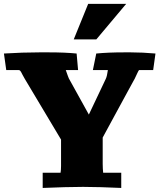

<svg xmlns="http://www.w3.org/2000/svg" viewBox="-20 -949 810 975"><path d="M354.5 -749 427.7 -929.2H620.6L469.2 -749ZM287.6 -71.8Q288.6 -78.6 289.3 -86.9Q290 -95.2 290 -106V-240.2L106 -548.3Q99.1 -559.6 95 -568.1Q90.8 -576.7 87.6 -582.3Q84.5 -587.9 81.5 -590.6Q78.6 -593.3 73.7 -593.3H11.7L0 -677.2Q95.7 -683.1 178.7 -683.1H229.5Q309.1 -683.1 369.1 -677.2L376.5 -593.3H314Q320.8 -573.7 324.7 -563.2Q328.6 -552.7 329.6 -550.8L431.2 -367.2L517.1 -548.3Q521 -556.6 523.2 -567.1Q525.4 -577.6 527.8 -593.3H451.7L468.8 -677.2Q529.3 -683.1 608.9 -683.1H645Q702.6 -683.1 769.5 -677.2L757.8 -593.3H686Q682.6 -588.9 677.5 -577.9Q672.4 -566.9 663.6 -548.3Q662.6 -546.9 659.7 -541.5Q656.7 -536.1 650.1 -523.9Q643.6 -511.7 632.1 -491Q620.6 -470.2 603 -437.5Q585.4 -404.8 560.3 -358.9Q535.2 -313 501.5 -250.5V-116.7Q501.5 -103.5 502.2 -92.3Q502.9 -81.1 503.9 -71.8H595.7V5.4Q541 2.9 492.9 1.5Q444.8 0 401.9 0Q357.4 0 306.6 1.5Q255.9 2.9 196.8 5.4V-71.8Z"/></svg>

Font: Tienne Black
Style: Regular
Weight: 900
Designer: vernon adams
Foundry: vernon adams
Version: Version 001.001